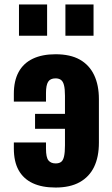

<svg xmlns="http://www.w3.org/2000/svg" viewBox="-20 -830 502 860"><path d="M229 10Q168 10 126.5 -9.5Q85 -29 63.5 -67.5Q42 -106 42 -165V-192H186V-164Q186 -125 197 -111.5Q208 -98 229 -98Q245 -98 254 -105Q263 -112 267 -130Q271 -148 271 -179V-253H137V-320H271V-401Q271 -432 266.5 -449Q262 -466 252.5 -472.5Q243 -479 229 -479Q205 -479 195.5 -463.5Q186 -448 186 -414V-375H42V-410Q42 -468 63.5 -507.5Q85 -547 127 -567Q169 -587 229 -587Q295 -587 337.5 -563Q380 -539 401.5 -494Q423 -449 423 -386V-191Q423 -127 401.5 -82.5Q380 -38 337 -14Q294 10 229 10ZM273 -670V-810H399V-670ZM65 -670V-810H191V-670Z"/></svg>

Font: Oswald SemiBold
Style: Regular
Weight: 600
Designer: Vernon Adams
Foundry: Vernon Adams
Version: Version 4.103;gftools[0.9.33.dev8+g029e19f]